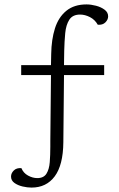

<svg xmlns="http://www.w3.org/2000/svg" viewBox="-20 -835 540 870"><path d="M30 -35Q30 -50 42.5 -62.5Q55 -75 77 -73Q86 -51 107 -39.5Q128 -28 149 -28Q178 -28 190.5 -48Q203 -68 205.5 -100.5Q208 -133 208 -170Q208 -176 208 -182.5Q208 -189 208 -195L211 -495H76V-540H211L212 -590Q213 -656 229 -706.5Q245 -757 280.5 -786Q316 -815 372 -815Q392 -815 415 -809Q438 -803 454 -791Q470 -779 470 -761Q470 -746 457.5 -733.5Q445 -721 423 -723Q410 -746 387.5 -757.5Q365 -769 343 -769Q309 -769 294 -745.5Q279 -722 275.5 -684.5Q272 -647 271 -605L270 -540H452V-495H270L267 -190Q266 -87 228 -36Q190 15 123 15Q104 15 82.5 10Q61 5 45.5 -6Q30 -17 30 -35Z"/></svg>

Font: Gowun Batang
Style: Regular
Weight: 400
Designer: Yanghee Ryu
Foundry: Yanghee Ryu
Version: Version 2.000